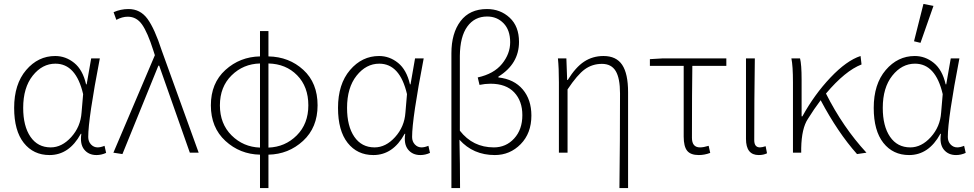

<svg xmlns="http://www.w3.org/2000/svg" viewBox="-20 -777 4954 977"><path d="M232 12Q150 12 101 -50Q52 -112 52 -228Q52 -349 113 -420.5Q174 -492 261 -492Q314 -492 357.5 -457Q401 -422 418 -348H421L444 -480H488Q429 -174 429 -80Q429 -57 443 -42Q457 -27 477 -27Q492 -27 512 -35L520 1Q496 12 471 12Q431 12 408.5 -16Q386 -44 394 -96H391Q332 12 232 12ZM238 -27Q295 -27 342.5 -79.5Q390 -132 395 -204L403 -298Q367 -453 262 -453Q195 -453 146.5 -392Q98 -331 98 -228Q98 -135 135 -81Q172 -27 238 -27Z M603 7 557 0 768 -496 760 -521Q731 -612 703 -652Q675 -692 630 -692Q602 -692 572 -676L558 -715Q594 -731 634 -731Q694 -731 730.5 -681Q767 -631 803 -520L991 0H946L790 -443H786Z M1303 -26V-454Q1218 -452 1158.5 -393.5Q1099 -335 1099 -241Q1099 -147 1158.5 -88Q1218 -29 1303 -26ZM1549 -241Q1549 -336 1492 -394Q1435 -452 1346 -454V-26Q1431 -29 1490 -88Q1549 -147 1549 -241ZM1303 180V10Q1201 8 1127 -60Q1053 -128 1053 -241Q1053 -354 1127 -421Q1201 -488 1303 -490V-619H1346V-490Q1451 -488 1523.5 -421.5Q1596 -355 1596 -241Q1596 -128 1522 -60Q1448 8 1346 10V180Z M1880 12Q1798 12 1749 -50Q1700 -112 1700 -228Q1700 -349 1761 -420.5Q1822 -492 1909 -492Q1962 -492 2005.5 -457Q2049 -422 2066 -348H2069L2092 -480H2136Q2077 -174 2077 -80Q2077 -57 2091 -42Q2105 -27 2125 -27Q2140 -27 2160 -35L2168 1Q2144 12 2119 12Q2079 12 2056.5 -16Q2034 -44 2042 -96H2039Q1980 12 1880 12ZM1886 -27Q1943 -27 1990.5 -79.5Q2038 -132 2043 -204L2051 -298Q2015 -453 1910 -453Q1843 -453 1794.5 -392Q1746 -331 1746 -228Q1746 -135 1783 -81Q1820 -27 1886 -27Z M2277 180V-506Q2277 -608 2323.5 -669.5Q2370 -731 2458 -731Q2526 -731 2573.5 -687Q2621 -643 2621 -564Q2621 -452 2516 -387V-383Q2596 -374 2640 -322Q2684 -270 2684 -189Q2684 -99 2629.5 -43.5Q2575 12 2498 12Q2388 12 2318 -66Q2321 58 2321 180ZM2493 -27Q2555 -27 2596.5 -72.5Q2638 -118 2638 -191Q2638 -263 2596.5 -307Q2555 -351 2476 -351Q2448 -351 2420 -345L2411 -383Q2493 -401 2534.5 -452Q2576 -503 2576 -562Q2576 -624 2542.5 -658.5Q2509 -693 2459 -693Q2395 -693 2358 -642Q2321 -591 2320 -493V-112Q2386 -27 2493 -27Z M3132 180Q3135 -62 3135 -302Q3135 -379 3113 -415.5Q3091 -452 3043 -452Q2994 -452 2956 -424.5Q2918 -397 2868 -322V0H2824V-358Q2824 -431 2819 -480H2862L2866 -370H2869Q2909 -435 2952.5 -463.5Q2996 -492 3051 -492Q3116 -492 3146 -447Q3176 -402 3176 -308V180Z M3536 12Q3494 12 3476.5 -10Q3459 -32 3459 -82V-442H3287V-476L3354 -480H3676V-442H3503Q3501 -318 3501 -76Q3501 -27 3542 -27Q3560 -27 3586 -35L3594 1Q3565 12 3536 12Z M3841 12Q3776 12 3776 -70V-480H3821Q3818 -270 3818 -64Q3818 -27 3847 -27Q3858 -27 3876 -33L3883 3Q3865 12 3841 12Z M4341 7Q4243 -103 4156 -267Q4122 -222 4091 -172Q4059 -124 4057 -23V0H4015V-358Q4015 -442 4007 -480H4051Q4059 -449 4059 -372V-185H4063Q4124 -296 4206 -382.5Q4288 -469 4359 -492L4364 -449Q4281 -417 4183 -301Q4269 -130 4389 0Z M4606 12Q4524 12 4475 -50Q4426 -112 4426 -228Q4426 -349 4487 -420.5Q4548 -492 4635 -492Q4688 -492 4731.5 -457Q4775 -422 4792 -348H4795L4818 -480H4862Q4803 -174 4803 -80Q4803 -57 4817 -42Q4831 -27 4851 -27Q4866 -27 4886 -35L4894 1Q4870 12 4845 12Q4805 12 4782.5 -16Q4760 -44 4768 -96H4765Q4706 12 4606 12ZM4612 -27Q4669 -27 4716.5 -79.5Q4764 -132 4769 -204L4777 -298Q4741 -453 4636 -453Q4569 -453 4520.5 -392Q4472 -331 4472 -228Q4472 -135 4509 -81Q4546 -27 4612 -27ZM4631 -567 4679 -757 4730 -747 4664 -559Z"/></svg>

Font: Toshiba Sans Light
Style: Regular
Weight: 300
Designer: Paul D. Hunt
Foundry: Toshiba Corporation
Version: Version 2.020;PS 2.0;hotconv 1.0.86;makeotf.lib2.5.63406